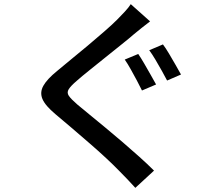

<svg xmlns="http://www.w3.org/2000/svg" viewBox="-20 -833 1040 925"><path d="M646 -573Q659 -554 675 -526.5Q691 -499 706.5 -471.5Q722 -444 732 -426L664 -397Q654 -418 639.5 -445Q625 -472 610 -499Q595 -526 581 -546ZM765 -619Q778 -602 794 -575Q810 -548 825.5 -521Q841 -494 852 -474L785 -445Q774 -466 759 -493Q744 -520 728.5 -546Q713 -572 699 -591ZM703 -730Q684 -716 662.5 -698.5Q641 -681 625 -668Q601 -647 564.5 -618Q528 -589 488.5 -557Q449 -525 412 -495.5Q375 -466 349 -443Q321 -419 311 -403Q301 -387 311.5 -371.5Q322 -356 352 -330Q377 -309 412.5 -280Q448 -251 488.5 -217.5Q529 -184 571 -148Q613 -112 652 -77Q691 -42 722 -11L632 72Q614 52 594.5 31.5Q575 11 555 -9Q530 -35 492.5 -70Q455 -105 411 -143Q367 -181 324.5 -217.5Q282 -254 247 -283Q198 -324 184.5 -356Q171 -388 189 -420Q207 -452 255 -491Q283 -515 322 -546.5Q361 -578 402.5 -613Q444 -648 481.5 -680.5Q519 -713 544 -738Q562 -756 581 -776.5Q600 -797 610 -813Z"/></svg>

Font: Noto Sans SC Thin Medium
Style: Regular
Weight: 500
Version: Version 2.004-H2;hotconv 1.0.118;makeotfexe 2.5.65603